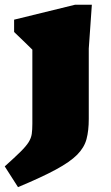

<svg xmlns="http://www.w3.org/2000/svg" viewBox="-37 -557 470 810"><path d="M99.5 -347.5Q91.5 -355.5 68.5 -377.8Q45.5 -400 22.5 -422V-474L279.5 -537H350.5L337.5 -352V-55Q337.5 -6 328 29.8Q318.5 65.5 288.5 95.8Q258.5 126 199 158.2Q139.5 190.5 39 232.5L-17 145Q25.5 107 49.2 83.5Q73 60 83.8 42.8Q94.5 25.5 97 8Q99.5 -9.5 99.5 -35Z"/></svg>

Font: Newsreader Caption ExtraBold
Style: Regular
Weight: 800
Designer: Hugues Gentile
Foundry: Production Type
Version: Version 1.001